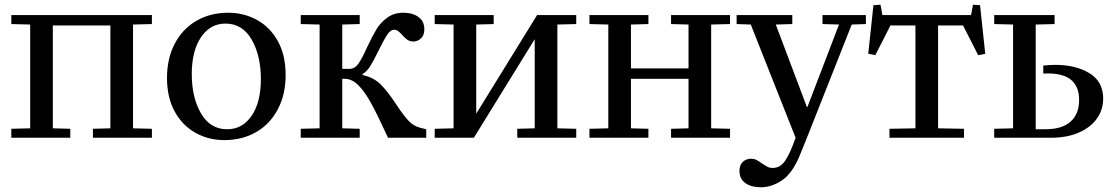

<svg xmlns="http://www.w3.org/2000/svg" viewBox="-20 -584 4723 814"><path d="M624 -482 544 -480V-40L624 -38V0H374V-38L448 -40V-476H204V-40L278 -38V0H28V-38L108 -40V-480L28 -482V-520H624Z M948 -530Q1014 -530 1069.5 -499.5Q1125 -469 1158 -409.5Q1191 -350 1191 -266Q1191 -184 1158 -121Q1125 -58 1066 -24Q1007 10 931 10Q865 10 809.5 -20.5Q754 -51 721 -110.5Q688 -170 688 -254Q688 -336 721 -399Q754 -462 813 -496Q872 -530 948 -530ZM943 -36Q1008 -36 1047 -93.5Q1086 -151 1086 -249Q1086 -348 1047 -416Q1008 -484 936 -484Q871 -484 832 -426Q793 -368 793 -270Q793 -171 832 -103.5Q871 -36 943 -36Z M1335 -40V-480L1255 -482V-520H1505V-482L1431 -480V-292H1461Q1484 -292 1499.5 -314Q1515 -336 1536 -383Q1558 -430 1575.5 -459Q1593 -488 1621.5 -509Q1650 -530 1691 -530Q1729 -530 1754 -512Q1779 -494 1779 -460Q1779 -434 1764.5 -421Q1750 -408 1732 -408Q1718 -408 1707 -415.5Q1696 -423 1685 -436Q1675 -447 1667.5 -452.5Q1660 -458 1651 -458Q1636 -458 1622.5 -438Q1609 -418 1587 -374Q1567 -332 1551.5 -306.5Q1536 -281 1517 -270V-266Q1564 -256 1594.5 -225.5Q1625 -195 1660 -141Q1689 -97 1711 -73Q1733 -49 1763 -42L1787 -36V0H1625Q1583 -92 1555 -143.5Q1527 -195 1499.5 -222.5Q1472 -250 1441 -250H1431V-40L1505 -38V0H1255V-38Z M1903 -40V-480L1823 -482V-520H2073V-482L1999 -480V-102L2257 -520H2423V-482L2343 -480V-40L2423 -38V0H2173V-38L2247 -40V-418L1989 0H1823V-38Z M2559 -40V-480L2479 -482V-520H2729V-482L2655 -480V-294H2899V-480L2825 -482V-520H3075V-482L2995 -480V-40L3075 -38V0H2825V-38L2899 -40V-250H2655V-40L2729 -38V0H2479V-38Z M3164 89Q3177 89 3186 93.5Q3195 98 3209 108Q3224 118 3233.5 123Q3243 128 3256 128Q3288 128 3309 97Q3330 66 3353 0L3163 -480L3103 -482V-520H3339V-482L3269 -480L3401 -130H3403L3537 -480L3467 -482V-520H3651V-482L3591 -480L3401 0L3371 74Q3340 150 3296 180Q3252 210 3205 210Q3166 210 3140.5 192.5Q3115 175 3115 141Q3115 115 3129.5 102Q3144 89 3164 89Z M4105 -564 4135 -562 4157 -356 4127 -350 4063 -476H3957V-40L4067 -38V0H3751V-38L3861 -40V-476H3755L3691 -350L3661 -356L3683 -562L3713 -564L3721 -520H4097Z M4195 -38 4275 -40V-480L4195 -482V-520H4451V-482L4371 -480V-36H4411Q4483 -36 4519 -68.5Q4555 -101 4555 -160Q4555 -281 4403 -272V-306Q4429 -309 4454 -309Q4541 -309 4599 -273.5Q4657 -238 4657 -166Q4657 -119 4630.5 -81.5Q4604 -44 4554 -22Q4504 0 4435 0H4195Z"/></svg>

Font: Minipax
Style: Regular
Weight: 400
Designer: Raphaël Ronot, Igor Stepanchenko (Cyrillic)
Foundry: steppetype
Version: Version 1.002